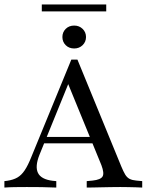

<svg xmlns="http://www.w3.org/2000/svg" viewBox="-23 -845 677 865"><path d="M154.8 -147.6Q133.9 -95.2 148 -66.1Q162.1 -37.1 213.7 -30.6L230.6 -29V0Q199.2 -1.6 164.1 -2Q129 -2.4 97.6 -2.4Q67.7 -2.4 42.7 -2Q17.7 -1.6 -3.2 0V-29L9.7 -30.6Q37.1 -34.7 55.2 -45.2Q73.4 -55.6 88.3 -77.8Q103.2 -100 118.5 -138.7L298.4 -576.6H325.8L523.4 -95.2Q533.1 -71.8 541.1 -58.5Q549.2 -45.2 560.9 -39.1Q572.6 -33.1 591.1 -31.5L617.7 -29V0Q604.8 -0.8 588.7 -1.2Q572.6 -1.6 555.2 -2Q537.9 -2.4 520.2 -2.4H517.7Q496.8 -2.4 475.8 -2Q454.8 -1.6 435.1 -1.2Q415.3 -0.8 398 -0.4Q380.6 0 367.7 0V-29L394.4 -31.5Q430.6 -35.5 439.1 -50Q447.6 -64.5 433.9 -100.8L279 -479L295.2 -492.7ZM158.1 -199.2 170.2 -228.2H425.8L437.1 -199.2ZM311.3 -626.6Q287.9 -626.6 273 -641.5Q258.1 -656.5 258.1 -678.2Q258.1 -700 273 -714.9Q287.9 -729.8 311.3 -729.8Q333.9 -729.8 349.2 -714.9Q364.5 -700 364.5 -678.2Q364.5 -656.5 349.2 -641.5Q333.9 -626.6 311.3 -626.6ZM165.3 -793.5V-825H455.6V-793.5Z"/></svg>

Font: Playfair 5pt SemiExpanded Light
Style: Regular
Weight: 400
Version: Version 2.203